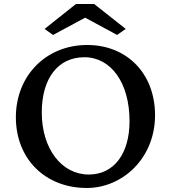

<svg xmlns="http://www.w3.org/2000/svg" viewBox="-20 -925 850 956"><path d="M412 11C590 11 752 -137 752 -351C752 -558 613 -701 414 -701C209 -701 59 -548 59 -341C59 -134 205 11 412 11ZM188 -365C188 -535 269 -640 400 -640C534 -640 625 -511 625 -322C625 -159 547 -56 422 -56C287 -56 188 -184 188 -365ZM202 -781 244 -751 404 -837 563 -751 606 -781 449 -905H358Z"/></svg>

Font: TPK Tissa Web Medium
Style: Regular
Weight: 500
Designer: Jacques Le Bailly, Suppakit Chalermlarp | Katatrad Co.,Ltd.
Foundry: Jacques Le Bailly, Cadson Demak Co.,Ltd.
Version: Version 5.000;Glyphs 3.1.2 (3151)